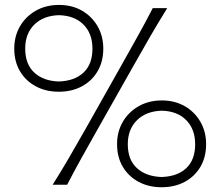

<svg xmlns="http://www.w3.org/2000/svg" viewBox="-20 -766 914 796"><path d="M649.9 -32.2Q585.9 -34.2 547.9 -68.8Q509.8 -103.5 509.8 -168Q509.8 -230 547.9 -267.6Q585.9 -305.2 650.9 -307.1Q715.8 -305.2 752.4 -267.6Q789.1 -230 789.1 -168Q789.1 -103.5 752.2 -68.8Q715.3 -34.2 649.9 -32.2ZM649.9 10.3Q704.1 10.3 745.6 -12Q787.1 -34.2 810.8 -74.2Q834.5 -114.3 834.5 -168.5Q834.5 -220.2 810.8 -261.2Q787.1 -302.2 745.8 -325.9Q704.6 -349.6 650.9 -349.6Q597.2 -349.6 555.2 -325.9Q513.2 -302.2 489.3 -261.2Q465.3 -220.2 465.3 -168.5Q465.3 -114.3 489.3 -74.2Q513.2 -34.2 554.9 -12Q596.7 10.3 649.9 10.3ZM198.2 0H258.3Q287.6 -56.6 317.9 -111.1Q348.1 -165.5 387.7 -235.4L531.7 -490.2Q572.8 -563 604.7 -618.2Q636.7 -673.3 673.3 -732.4H613.3Q583 -673.3 552.2 -618.2Q521.5 -563 480.5 -490.2L336.9 -235.4Q297.4 -165.5 265.6 -111.1Q233.9 -56.6 198.2 0ZM223.6 -428.2Q159.7 -430.2 122.1 -465.1Q84.5 -500 84.5 -564.5Q84.5 -626.5 122.1 -663.8Q159.7 -701.2 224.6 -703.1Q289.6 -701.2 326.4 -663.8Q363.3 -626.5 363.3 -564.5Q363.3 -500 326.2 -465.1Q289.1 -430.2 223.6 -428.2ZM223.6 -385.7Q277.8 -385.7 319.3 -408Q360.8 -430.2 384.5 -470.5Q408.2 -510.7 408.2 -564.5Q408.2 -616.2 384.5 -657.2Q360.8 -698.2 319.6 -721.9Q278.3 -745.6 224.6 -745.6Q170.9 -745.6 128.9 -721.9Q86.9 -698.2 63 -657.2Q39.1 -616.2 39.1 -564.5Q39.1 -510.7 63 -470.5Q86.9 -430.2 128.7 -408Q170.4 -385.7 223.6 -385.7Z"/></svg>

Font: Pinar-VF
Style: Regular
Weight: 300
Designer: Amin Abedi
Version: Version 3.0